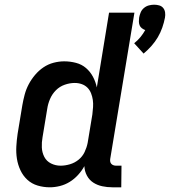

<svg xmlns="http://www.w3.org/2000/svg" viewBox="-20 -789 723 817"><path d="M591 -561 551 -605Q566 -617 577.5 -631Q589 -645 598 -661Q590 -664 583.5 -669Q577 -674 574 -681.5Q571 -689 571 -697.5Q571 -706 572 -714Q574 -725 578.5 -736Q583 -747 592.5 -755Q602 -763 613.5 -766Q625 -769 636 -769Q647 -769 657.5 -766Q668 -763 674.5 -755Q681 -747 682.5 -736Q684 -725 682 -714Q678 -693 670.5 -671.5Q663 -650 651.5 -630.5Q640 -611 624.5 -593.5Q609 -576 591 -561ZM192 8Q165 8 140 0.5Q115 -7 96.5 -24Q78 -41 67 -64.5Q56 -88 52 -113.5Q48 -139 49.5 -166Q51 -193 55 -220L75 -341Q79 -364 85 -386.5Q91 -409 102 -430Q113 -451 129 -470Q145 -489 165 -502.5Q185 -516 208 -522Q231 -528 253 -528Q279 -528 303.5 -521.5Q328 -515 346 -499.5Q364 -484 375.5 -462.5Q387 -441 392 -417L444 -735H552L449 -113Q448 -107 449 -101.5Q450 -96 453.5 -92Q457 -88 462.5 -86Q468 -84 474 -84H497L496 8H458Q436 8 415 3.5Q394 -1 377 -12Q360 -23 350 -41.5Q340 -60 339 -82Q328 -62 312 -44.5Q296 -27 276.5 -15Q257 -3 235 2.5Q213 8 192 8ZM238 -84Q257 -84 277.5 -90Q298 -96 314.5 -109.5Q331 -123 340 -142Q349 -161 353 -181L373 -302Q375 -318 376 -333.5Q377 -349 375 -363.5Q373 -378 367.5 -392Q362 -406 352 -416Q342 -426 328 -431Q314 -436 298 -436Q277 -436 255.5 -428.5Q234 -421 218 -405Q202 -389 193 -368Q184 -347 181 -326L161 -205Q157 -183 158 -161.5Q159 -140 168.5 -121.5Q178 -103 197 -93.5Q216 -84 238 -84Z"/></svg>

Font: Iosevka Semibold Extended
Style: Italic
Weight: 600
Width: 7
Italic angle: -9°
Monospace: yes
Designer: Belleve Invis
Foundry: Belleve Invis
Version: Version 32.5.0; ttfautohint (v1.8.4)